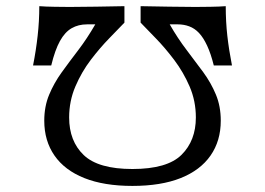

<svg xmlns="http://www.w3.org/2000/svg" viewBox="-20 -591 859 622"><path d="M711.3 -571Q711.3 -521 716.5 -474.6Q721.8 -428.2 731.5 -379H672.6Q662.9 -417.7 650.8 -443.5Q638.7 -469.4 624.6 -484.3Q610.5 -499.2 593.1 -505.6Q575.8 -512.1 555.6 -512.1H529.8Q555.6 -466.9 584.3 -429.4Q612.9 -391.9 638.3 -357.3Q663.7 -322.6 679.4 -284.7Q695.2 -246.8 695.2 -200Q695.2 -134.7 662.1 -87.1Q629 -39.5 565.3 -14.1Q501.6 11.3 408.9 11.3Q316.9 11.3 253.2 -14.1Q189.5 -39.5 156.5 -87.1Q123.4 -134.7 123.4 -200Q123.4 -246 139.1 -283.9Q154.8 -321.8 179.8 -356.5Q204.8 -391.1 233.5 -428.6Q262.1 -466.1 288.7 -512.1H262.1Q233.9 -512.1 212.1 -499.6Q190.3 -487.1 174.2 -458.1Q158.1 -429 146 -379H87.1Q96.8 -428.2 102 -475.4Q107.3 -522.6 107.3 -571Q128.2 -569.4 157.3 -569Q186.3 -568.5 205.6 -568.5Q243.5 -568.5 292.3 -569.4Q341.1 -570.2 383.1 -571V-517.7Q363.7 -497.6 333.9 -466.9Q304 -436.3 274.2 -397.2Q244.4 -358.1 224.2 -310.9Q204 -263.7 204 -210.5Q204 -133.9 251.2 -88.7Q298.4 -43.5 408.9 -43.5Q521.8 -43.5 568.1 -89.5Q614.5 -135.5 614.5 -210.5Q614.5 -263.7 594.4 -310.5Q574.2 -357.3 544.4 -396.8Q514.5 -436.3 484.7 -466.9Q454.8 -497.6 435.5 -517.7V-571Q479.8 -570.2 527.8 -569.4Q575.8 -568.5 612.9 -568.5Q633.1 -568.5 661.7 -569Q690.3 -569.4 711.3 -571Z"/></svg>

Font: Playfair 5pt SemiExpanded Light
Style: Regular
Weight: 300
Width: 6
Designer: Claus Eggers Sørensen
Foundry: Claus Eggers Sørensen
Version: Version 2.203